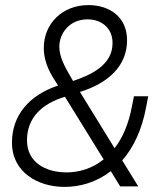

<svg xmlns="http://www.w3.org/2000/svg" viewBox="-20 -732 647 754"><path d="M203 -404 208 -396C94 -358 27 -279 27 -172C27 -54 131 2 233 2C294 2 359 -16 415 -60L452 0H523L460 -102C503 -151 537 -220 554 -312L562 -354H506L498 -314C485 -244 461 -190 430 -150L294 -371C404 -405 479 -472 479 -574C479 -664 412 -712 327 -712C225 -712 152 -639 152 -544C152 -480 184 -434 203 -404ZM86 -181C86 -270 145 -325 235 -352L387 -106C342 -70 290 -55 242 -55C158 -55 86 -95 86 -181ZM213 -549C213 -599 251 -656 324 -656C376 -656 422 -624 422 -563C422 -478 341 -439 267 -414L264 -419C232 -473 213 -510 213 -549Z"/></svg>

Font: Fixel Text 20240404 Light
Style: Italic
Weight: 300
Width: 4
Italic angle: -10°
Designer: AlfaBravo + MacPaw
Foundry: Kyrylo Tkachov, Marchela Mozhyna, Serhii Makarenko, Maria Weinstein, Zakhar Kryvoshyya
Version: Version 1.211;Glyphs 3.2 (3225)